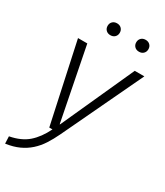

<svg xmlns="http://www.w3.org/2000/svg" viewBox="-237 -797 941 1093"><g transform="rotate(30 233.5 -251.0)"><path d="M107 -523 201 -46H203L419 -523H482L233 2Q213 44 191 78Q169 112 140 138Q111 164 74 181Q37 198 -13 205L-15 158Q59 144 103.5 105Q148 66 180 0H159L46 -523ZM157 -668Q157 -685 168 -696Q179 -707 197 -707Q215 -707 226 -696Q237 -685 237 -668Q237 -651 226 -640Q215 -629 197 -629Q179 -629 168 -640Q157 -651 157 -668ZM345 -668Q345 -685 356 -696Q367 -707 385 -707Q403 -707 414 -696Q425 -685 425 -668Q425 -651 414 -640Q403 -629 385 -629Q367 -629 356 -640Q345 -651 345 -668Z"/></g></svg>

Font: Glekhifnjqigglhiwekvrgaqftz
Style: Regular
Weight: 300
Italic angle: -8°
Designer: Carrois Corporate & Edenspiekermann
Foundry: Carrois Corporate GbR & Edenspiekermann AG
Version: Version 2.001